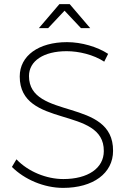

<svg xmlns="http://www.w3.org/2000/svg" viewBox="-20 -910 639 934"><path d="M294 -858 374 -773H419L319 -890H269L169 -773H214ZM121 -540C121 -614 193 -661 304 -661C364 -661 435 -644 487 -610L506 -648C454 -682 377 -705 306 -705C168 -705 76 -639 76 -538C76 -283 487 -396 485 -175C485 -92 408 -39 288 -39C206 -39 117 -75 60 -135L38 -98C99 -37 194 4 287 4C433 4 530 -67 530 -176C532 -436 121 -325 121 -540Z"/></svg>

Font: Montserrat arm ExtraLight
Style: Regular
Weight: 275
Designer: Julieta Ulanovsky
Foundry: Julieta Ulanovsky
Version: Version 6.000;PS 006.000;hotconv 1.0.88;makeotf.lib2.5.64775